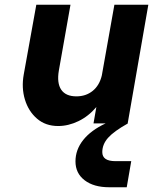

<svg xmlns="http://www.w3.org/2000/svg" viewBox="-20 -520 645 809"><path d="M228 -223Q219 -170 238 -142Q257 -114 302 -114Q342 -114 370.5 -137Q399 -160 409 -202L462 -500H605L518 0H519Q460 33 435.5 60.5Q411 88 411 121Q411 159 466 159H533L514 269H440Q375 269 336.5 239.5Q298 210 298 160Q298 111 330.5 70Q363 29 425 0H374L386 -69Q353 -30 310.5 -9.5Q268 11 225 11Q172 11 136 -20Q100 -51 85 -100.5Q70 -150 80 -206L133 -500H277Z"/></svg>

Font: Overused Grotesk
Style: Bold Italic
Weight: 700
Italic angle: -10°
Version: Version 0.003